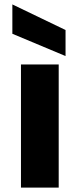

<svg xmlns="http://www.w3.org/2000/svg" viewBox="-20 -850 361 870"><path d="M246 -558V0H75V-558ZM277 -714V-596L36 -697V-830Z"/></svg>

Font: MSTAGE
Style: Bold
Weight: 700
Designer: Ninad Kale (Devanagari), Jonny Pinhorn (Latin)
Foundry: Indian Type Foundry
Version: 4.004